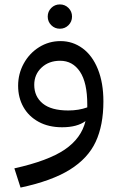

<svg xmlns="http://www.w3.org/2000/svg" viewBox="-20 -576 543 869"><path d="M448 -117Q448 -9 413 66Q378 141 296 192Q214 243 73 273L45 186Q198 152 273 101Q348 50 367 -28Q329 0 261 0Q200 0 155 -24.5Q110 -49 86 -91.5Q62 -134 62 -188Q62 -242 87.5 -288.5Q113 -335 157 -362.5Q201 -390 254 -390Q309 -390 353.5 -357.5Q398 -325 423 -263Q448 -201 448 -117ZM375 -90V-103Q375 -202 342 -251.5Q309 -301 252 -301Q201 -301 168 -270Q135 -239 135 -192Q135 -139 173.5 -107.5Q212 -76 289 -76Q336 -76 375 -90ZM196 -501Q196 -524 212 -540Q228 -556 251 -556Q274 -556 290 -540Q306 -524 306 -501Q306 -478 290 -462Q274 -446 251 -446Q228 -446 212 -462Q196 -478 196 -501Z"/></svg>

Font: Fira GO
Style: Regular
Weight: 400
Designer: Carrois Corporate
Foundry: Carrois Corporate GbR
Version: Version 0.300